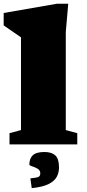

<svg xmlns="http://www.w3.org/2000/svg" viewBox="-22 -767 460 1020"><path d="M327.5 -76 388.5 -59.5V0H28.5V-59.5L89.5 -76V-568.5Q80 -575 53.5 -593.5Q27 -612 -2.5 -632V-698L279.5 -747H340.5L327.5 -597ZM139.5 180.5Q172 177.5 182 173Q192 168.5 192 153.5Q192 137.5 177.5 129.2Q163 121 148.5 116.5Q134 112 134 107.5Q134 75 152.2 57.8Q170.5 40.5 214.5 40.5Q252 40.5 271.8 58.5Q291.5 76.5 291.5 123.5Q291.5 149 279.8 171.8Q268 194.5 236.8 210.5Q205.5 226.5 146.5 232.5Z"/></svg>

Font: Newsreader Caption ExtraBold
Style: Regular
Weight: 800
Designer: Hugues Gentile
Foundry: Production Type
Version: Version 1.001